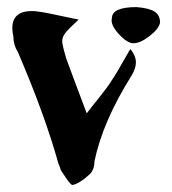

<svg xmlns="http://www.w3.org/2000/svg" viewBox="-20 -527 491 547"><path d="M369.1 -506.8Q298.8 -506.8 298.8 -475.1Q293.9 -457 318.1 -430.4Q342.3 -403.8 359.9 -403.8Q379.9 -403.8 406.5 -424.6Q433.1 -445.3 436 -462.9Q436 -483.4 420.7 -493.7Q405.3 -503.9 369.1 -506.8ZM204.1 -471.2Q189 -474.1 161.9 -480Q134.8 -485.8 116.5 -489.5Q98.1 -493.2 80.1 -495.1Q15.1 -499.5 15.1 -446.8Q15.1 -436 18.1 -422.9Q18.1 -398.9 30.8 -378.9Q107.4 -201.2 147 -59.1Q148.9 -56.6 150.9 -49.6Q152.8 -42.5 154.8 -40Q156.2 -38.1 160.6 -31.2Q165 -24.4 168 -20Q170.9 -15.6 174.8 -10.5Q178.7 -5.4 181.6 -2.7Q184.6 0 187 0Q208 -4.9 235.8 -30.8Q249 -43.9 249 -66.9Q272.5 -180.7 355 -312Q367.2 -332.5 367.2 -349.1Q367.2 -368.7 351.1 -387.2Q345.2 -377.4 334.2 -357.9Q323.2 -338.4 314.9 -324.2Q306.6 -310.1 298.8 -298.8Q288.1 -280.8 262.5 -249Q236.8 -217.3 227.1 -204.1Q213.9 -238.3 194.1 -291.7Q174.3 -345.2 168.9 -359.9Q157.2 -399.4 157.2 -409.2Q157.2 -421.9 166.3 -433.3Q175.3 -444.8 204.1 -471.2Z"/></svg>

Font: Sonetni venez
Style: Regular
Weight: 400
Designer: Alja Herlah
Foundry: Type Salon
Version: Version 1.000;hotconv 1.0.109;makeotfexe 2.5.65596